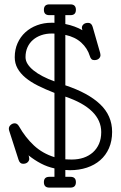

<svg xmlns="http://www.w3.org/2000/svg" viewBox="-20 -770 555 878"><path d="M205.6 -700.7H229V-665.5C226.7 -665.9 224.5 -666 222.4 -666H215.8C192.1 -666 169.9 -662.2 149.4 -654.5C128.9 -646.9 111.1 -636.1 95.9 -622.3C80.8 -608.5 68.9 -591.9 60.3 -572.5C51.7 -553.1 47.4 -531.7 47.4 -508.3C47.4 -489.7 51.6 -472.8 60.1 -457.5C68.5 -442.2 80.6 -428 96.4 -414.8C112.2 -401.6 131.3 -389.4 153.8 -378.2C176.3 -366.9 201.3 -356 229 -345.2V-51.3C192.5 -62.7 161.3 -80.5 135.3 -104.7C109.2 -129 86.4 -158.2 66.9 -192.4C61.7 -201.5 55.2 -206.1 47.4 -206.1C40.5 -206.1 34.3 -203.6 28.8 -198.7C23.3 -193.8 20.5 -188.2 20.5 -181.6C20.5 -178.7 21 -175.6 22 -172.4L64.9 -39.1C68.8 -27 75.7 -21 85.4 -21C94.6 -21 101.6 -23.4 106.4 -28.1C111.3 -32.8 113.8 -38.1 113.8 -43.9C113.8 -46.9 113.3 -50.3 112.3 -54.2L110.4 -59.6C128.9 -44.9 147.9 -32.5 167.5 -22.2C187 -12 207.5 -4.6 229 0V38.6H205.6C189 38.6 180.7 46.7 180.7 63C180.7 79.6 189 87.9 205.6 87.9H302.2C318.8 87.9 327.1 79.6 327.1 63C327.1 46.7 318.8 38.6 302.2 38.6H278.8V7.3C282.4 7.3 286 7.5 289.6 7.8C293.1 8.1 296.7 8.3 300.3 8.3C328 8.3 353.6 4.4 377.2 -3.4C400.8 -11.2 421.1 -22.5 438.2 -37.4C455.3 -52.2 468.7 -70.5 478.3 -92.3C487.9 -114.1 492.7 -139 492.7 -167C492.7 -216.5 474.4 -258.5 438 -293.2C401.5 -327.9 348.5 -356.8 278.8 -379.9V-610.4C308.4 -604.2 332.7 -592.4 351.6 -575.2C370.4 -557.9 383.5 -537.6 390.6 -514.2C392.6 -507.6 395.1 -502.8 398.2 -499.8C401.3 -496.7 405.6 -495.1 411.1 -495.1C420.2 -495.1 427.2 -497.4 432.1 -502C437 -506.5 439.5 -511.9 439.5 -518.1C439.5 -520.7 439 -523.9 438 -527.8L403.8 -647C400.2 -659.3 393.4 -665.5 383.3 -665.5C373.9 -665.5 366.7 -663.2 361.8 -658.7C356.9 -654.1 354.5 -649.1 354.5 -643.6C354.5 -640 355.1 -636.7 356.4 -633.8L356.9 -631.8C346.2 -638 334.2 -643.6 321 -648.4C307.9 -653.3 293.8 -657.2 278.8 -660.2V-700.7H302.2C318.8 -700.7 327.1 -708.8 327.1 -725.1C327.1 -741.7 318.8 -750 302.2 -750H205.6C189 -750 180.7 -741.7 180.7 -725.1C180.7 -708.8 189 -700.7 205.6 -700.7ZM308.6 -40.5C303.4 -40.5 298.3 -40.6 293.2 -40.8C288.2 -40.9 283.4 -41.2 278.8 -41.5V-328.1C332.8 -309.9 373.7 -287.2 401.4 -260C429 -232.8 442.9 -201.5 442.9 -166C442.9 -145.8 439.5 -128 432.9 -112.5C426.2 -97.1 416.8 -84 404.8 -73.2C392.7 -62.5 378.6 -54.4 362.3 -48.8C346 -43.3 328.1 -40.5 308.6 -40.5ZM216.8 -616.7H223.1C225.1 -616.7 227.1 -616.5 229 -616.2V-397.9C209.1 -405.1 191.1 -412.9 174.8 -421.4C158.5 -429.9 144.6 -438.8 133.1 -448.2C121.5 -457.7 112.5 -467.4 106.2 -477.5C99.9 -487.6 96.7 -498 96.7 -508.8C96.7 -525.4 99.7 -540.4 105.7 -553.7C111.7 -567.1 120.1 -578.4 130.9 -587.6C141.6 -596.9 154.3 -604.1 168.9 -609.1C183.6 -614.2 199.5 -616.7 216.8 -616.7Z"/></svg>

Font: Nathan
Style: Regular
Weight: 400
Designer: Peter Wiegel
Foundry: Peter Wiegel
Version: Version 1.001 2009